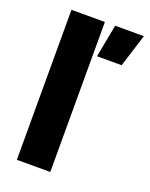

<svg xmlns="http://www.w3.org/2000/svg" viewBox="-134 -771 656 842"><g transform="rotate(20 194.5 -350.0)"><path d="M51 0V-700H207V0ZM226 -547 255 -700H389L341 -547Z"/></g></svg>

Font: Figtree ExtraBold
Style: Regular
Weight: 800
Designer: Erik Kennedy
Foundry: Erik Kennedy
Version: Version 2.002